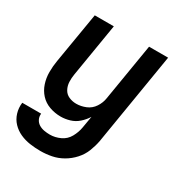

<svg xmlns="http://www.w3.org/2000/svg" viewBox="-174 -652 925 986"><g transform="rotate(30 288.0 -158.5)"><path d="M208 213Q241 213 274 206.5Q307 200 337.5 182.5Q368 165 392 138.5Q416 112 428.5 80Q441 48 447 16L537 -530H424L368 -192Q364 -164 347 -138Q330 -112 302 -100.5Q274 -89 246 -89Q223 -89 202.5 -98Q182 -107 171.5 -126.5Q161 -146 160 -169Q159 -192 163 -215L215 -530H102L52 -231Q46 -196 46 -161.5Q46 -127 56.5 -95Q67 -63 89 -39Q111 -15 143 -3.5Q175 8 210 8Q236 8 263 0Q290 -8 311.5 -27Q333 -46 348 -70L336 0Q331 30 315 59Q299 88 269 102Q239 116 208 116Q191 116 174 113Q157 110 143 101.5Q129 93 121.5 78Q114 63 116 45H4Q0 77 9 106.5Q18 136 38.5 157.5Q59 179 86.5 191.5Q114 204 145 208.5Q176 213 208 213Z"/></g></svg>

Font: Iosevka Sparkle Semibold
Style: Italic
Weight: 600
Italic angle: -9°
Designer: Belleve Invis
Foundry: Belleve Invis
Version: Version 4.5.0; ttfautohint (v1.8.3)